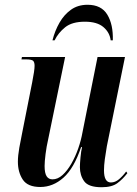

<svg xmlns="http://www.w3.org/2000/svg" viewBox="-20 -775 576 805"><path d="M406 10Q351 10 333 -15Q315 -40 315 -74Q315 -89 317.5 -115.5Q320 -142 324 -158H320Q290 -69 246 -30Q202 9 149 9Q96 9 75.5 -22Q55 -53 55 -97Q55 -122 61 -156Q67 -190 73 -218L115 -430Q120 -455 122.5 -472.5Q125 -490 125 -499Q125 -514 119 -520Q113 -526 88 -526H70L72 -536H253L182 -191Q175 -161 171 -129Q167 -97 167 -79Q167 -49 175.5 -36Q184 -23 200 -23Q222 -23 242 -41Q262 -59 279 -88.5Q296 -118 308 -152.5Q320 -187 326 -221L389 -536H504L428 -162Q423 -134 419.5 -107.5Q416 -81 416 -61Q416 -10 445 -10Q463 -10 479 -23.5Q495 -37 509 -56L514 -49Q495 -24 472 -7Q449 10 406 10ZM200 -606Q210 -646 229.5 -680Q249 -714 278 -734.5Q307 -755 347 -755Q405 -755 430 -713.5Q455 -672 453 -606H444Q440 -639 413.5 -661.5Q387 -684 336 -684Q282 -684 253 -660.5Q224 -637 209 -606Z"/></svg>

Font: Noto Serif Display ExtraCondensed SemiBold
Style: Italic
Weight: 600
Width: 2
Italic angle: -12°
Designer: Monotype Design Team
Foundry: Monotype Imaging Inc.
Version: Version 2.009